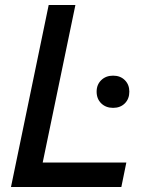

<svg xmlns="http://www.w3.org/2000/svg" viewBox="-20 -749 586 769"><path d="M175 -729H282L151 -98H486L466 0H24ZM367 -382Q367 -410 385.5 -428Q404 -446 433 -446Q462 -446 480 -428Q498 -410 498 -382Q498 -353 480 -335Q462 -317 433 -317Q404 -317 385.5 -335Q367 -353 367 -382Z"/></svg>

Font: Mona Sans Medium
Style: Italic
Weight: 500
Italic angle: -11.7°
Designer: Deni Anggara
Foundry: GitHub
Version: Version 2.000